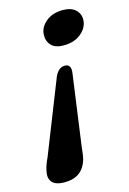

<svg xmlns="http://www.w3.org/2000/svg" viewBox="-116 -643 585 871"><g transform="rotate(-15 176.0 -207.5)"><path d="M76.5 171Q32.5 171 17 150.5Q1.5 130 10.5 96Q15.5 72.5 30.5 41L166.5 -303Q184 -340 213 -340Q242 -340 239 -303.5L191.5 41.5Q190.5 55 188.5 68.8Q186.5 82.5 184 92.5Q174 129 147.8 150Q121.5 171 76.5 171ZM270 -586Q309 -586 329.5 -566.2Q350 -546.5 348.5 -517.5Q346.5 -482.5 315 -456.2Q283.5 -430 232.5 -430Q193 -430 174.5 -450.5Q156 -471 158 -501.5Q160 -536 190.8 -561Q221.5 -586 270 -586Z"/></g></svg>

Font: Fraunces 9pt S050 SemiBold
Style: Italic
Weight: 600
Italic angle: -16°
Version: Version 1.000; ttfautohint (v1.8.3)